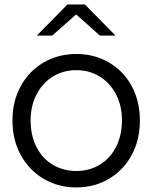

<svg xmlns="http://www.w3.org/2000/svg" viewBox="-20 -831 680 857"><path d="M144.4 -672.2 281.1 -811.1H358.9L495.6 -672.2H425.6L320 -766.7L213.3 -672.2ZM604.4 -293.3Q604.4 -206.7 567.8 -138.9Q531.1 -71.1 466.1 -32.8Q401.1 5.6 321.1 5.6Q240 5.6 175 -32.8Q110 -71.1 72.8 -138.9Q35.6 -206.7 35.6 -293.3Q35.6 -378.9 72.8 -446.7Q110 -514.4 175 -552.2Q240 -590 321.1 -590Q401.1 -590 466.1 -552.2Q531.1 -514.4 567.8 -446.7Q604.4 -378.9 604.4 -293.3ZM524.4 -293.3Q524.4 -358.9 497.8 -410Q471.1 -461.1 425 -489.4Q378.9 -517.8 321.1 -517.8Q262.2 -517.8 216.1 -489.4Q170 -461.1 143.3 -410Q116.7 -358.9 116.7 -293.3Q116.7 -226.7 142.8 -175Q168.9 -123.3 215.6 -95.6Q262.2 -67.8 321.1 -67.8Q378.9 -67.8 425 -95.6Q471.1 -123.3 497.8 -175Q524.4 -226.7 524.4 -293.3Z"/></svg>

Font: Paperlogy 4 Regular
Style: Regular
Weight: 400
Designer: redesigned by Lee Juim, glyphs from Gmarket Sans & Montserrat
Foundry: PT&
Version: Version 1.001